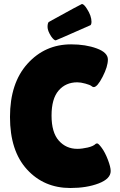

<svg xmlns="http://www.w3.org/2000/svg" viewBox="-20 -931 601 961"><path d="M259 -729Q250 -729 236 -749Q218 -777 218 -796Q218 -815 224 -821Q387 -911 390 -911Q400 -911 415 -887Q438 -852 438 -821Q438 -810 433 -805Q261 -729 259 -729ZM449 -495Q444 -495 437.5 -500.5Q431 -506 407.5 -512.5Q384 -519 367 -519Q309 -519 273.5 -478Q238 -437 238 -352.5Q238 -268 274.5 -227Q311 -186 367 -186Q390 -186 418.5 -192.5Q447 -199 459 -211Q461 -213 467 -213Q473 -213 489.5 -190.5Q506 -168 520 -131.5Q534 -95 534 -75Q534 -36 474 -13Q414 10 332 10Q200 10 115 -83Q30 -176 30 -345.5Q30 -515 117.5 -612Q205 -709 336 -709Q409 -709 464.5 -688.5Q520 -668 520 -633Q520 -598 493.5 -546.5Q467 -495 449 -495Z"/></svg>

Font: Lilita One
Style: Regular
Weight: 400
Designer: Juan Montoreano
Foundry: Juan Montoreano
Version: Version 1.002